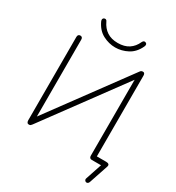

<svg xmlns="http://www.w3.org/2000/svg" viewBox="-241 -1041 1224 1338"><g transform="rotate(30 371.0 -372.0)"><path d="M683 140Q680 148 675 151.5Q670 155 664.5 155Q659 155 654.5 151.5Q650 148 648 142.5Q646 137 649 129L698 -18L711 0H617Q607 0 602 -6Q597 -12 597 -22V-663H619L137 -8Q132 -1 127.5 2.5Q123 6 114 6Q110 6 106.5 4.5Q103 3 101 0Q99 -3 97.5 -7Q96 -11 96 -17V-689Q96 -700 101.5 -705.5Q107 -711 116 -711Q125 -711 130 -705.5Q135 -700 135 -689V-42H114L596 -697Q601 -705 606.5 -708Q612 -711 619 -711Q625 -711 628.5 -708.5Q632 -706 634 -701Q636 -696 636 -688V-20L617 -39H711Q726 -39 732.5 -32.5Q739 -26 734 -12ZM366 -760Q315 -760 267 -785Q219 -810 192 -868Q187 -879 189.5 -886.5Q192 -894 199 -897Q207 -900 213.5 -897.5Q220 -895 224 -885Q244 -842 279 -819Q314 -796 366 -796Q419 -796 454 -819Q489 -842 508 -885Q513 -895 519.5 -897.5Q526 -900 533 -897Q541 -894 543 -886.5Q545 -879 540 -868Q513 -810 465 -785Q417 -760 366 -760Z"/></g></svg>

Font: Nunito ExtraLight
Style: Regular
Weight: 200
Designer: Vernon Adams
Foundry: Vernon Adams
Version: Version 3.602